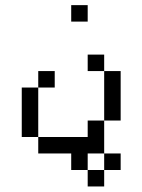

<svg xmlns="http://www.w3.org/2000/svg" viewBox="-20 -582 540 728"><path d="M437.5 62.5V0H375V62.5H312.5V125H375V62.5ZM187.5 -250V-312.5H125V-250H62.5V-62.5H125V0H250V62.5H312.5V0H375Q375 0 375 -125H312.5V-62.5H125V-250ZM312.5 -500V-562.5H250V-500ZM375 -125H437.5V-312.5H375ZM375 -312.5V-375H312.5V-312.5Z"/></svg>

Font: CalcUnifontExMono
Style: Regular
Weight: 500
Version: Version 15.0.06